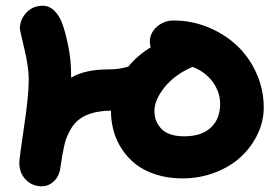

<svg xmlns="http://www.w3.org/2000/svg" viewBox="-20 -676 985 675"><path d="M621.1 -48.8Q570.3 -48.8 528.1 -62.5Q485.8 -76.2 457 -98.9Q428.2 -121.6 408.2 -152.3Q388.2 -183.1 379.2 -216.8Q370.1 -250.5 370.1 -286.1V-287.1Q280.8 -285.6 243.2 -242.2Q233.4 -231.4 225.6 -216.3Q217.8 -201.2 213.4 -190.4Q209 -179.7 204.3 -156.7Q199.7 -133.8 198.5 -126.2Q197.3 -118.7 192.9 -90.8Q189.5 -58.1 170.4 -39.6Q151.4 -21 126 -21Q93.8 -21 70.8 -44.2Q47.9 -67.4 47.9 -104Q47.9 -119.1 64.5 -229.7Q81.1 -340.3 81.1 -397Q81.1 -439 65.4 -505.1Q49.8 -571.3 49.8 -574.2Q49.8 -606.9 72.5 -631.3Q95.2 -655.8 129.9 -655.8Q154.8 -655.8 173.3 -636Q191.9 -616.2 200.2 -588.9Q209.5 -564.9 219.7 -515.6Q230 -466.3 230 -413.1V-402.8Q278.3 -432.1 362.8 -432.1Q399.9 -432.1 431.2 -441.9Q461.9 -480 509.8 -509.8Q506.8 -518.6 506.8 -529.8Q506.8 -560.1 531.7 -582Q556.6 -604 590.8 -604Q652.3 -604 710 -580.8Q767.6 -557.6 811 -517.6Q854.5 -477.5 880.9 -419.9Q907.2 -362.3 907.2 -297.9Q907.2 -250 886 -205.1Q864.7 -160.2 827.9 -125.5Q791 -90.8 736.8 -69.8Q682.6 -48.8 621.1 -48.8ZM522.9 -286.1Q522.9 -248 548.1 -222.4Q573.2 -196.8 627.9 -196.8Q688.5 -196.8 721.2 -227.3Q753.9 -257.8 753.9 -311Q753.9 -353 727.3 -388.7Q700.7 -424.3 657.2 -440.9Q595.2 -414.6 559.1 -369.9Q522.9 -325.2 522.9 -286.1Z"/></svg>

Font: Shantell Sans Irregular
Style: Bold
Weight: 700
Designer: Stephen Nixon, Anya Danilova, Shantell Martin
Foundry: Arrow Type
Version: Version 1.006;[9816181b4]